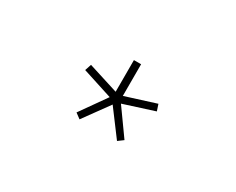

<svg xmlns="http://www.w3.org/2000/svg" viewBox="-41 -987 527 428"><g transform="rotate(30 222.0 -772.5)"><path d="M173.5 -685 221 -750.5 270 -685 283.5 -695 236 -761.5 314 -786.5 308.5 -803 231 -778.5V-860H212.5V-778.5L135 -803L129.5 -786.5L207 -761.5L160 -695Z"/></g></svg>

Font: Spartan ExtraLight
Style: Regular
Weight: 200
Designer: Matt Bailey, Mirko Velimirovic
Foundry: Matt Bailey
Version: Version 1.003; ttfautohint (v1.8.3)